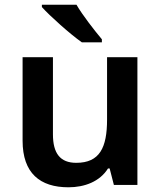

<svg xmlns="http://www.w3.org/2000/svg" viewBox="-20 -786 684 816"><path d="M305 -766H158V-756C191 -719 278 -641 328 -606H413V-619C382 -656 331 -721 305 -766ZM564 -543H435V-278C435 -159 404 -94 304 -94C236 -94 205 -134 205 -215V-543H76V-188C76 -50 150 10 271 10C339 10 404 -14 439 -70H446L464 0H564Z"/></svg>

Font: Noto Sans Thaana SemiBold
Style: Regular
Weight: 600
Designer: David Williams
Foundry: Google Inc.
Version: Version 3.001